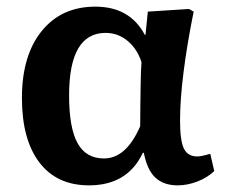

<svg xmlns="http://www.w3.org/2000/svg" viewBox="-20 -544 685 578"><path d="M248 14Q151 14 98.5 -55Q46 -124 46 -249Q46 -377 105.5 -450.5Q165 -524 267 -524Q371 -524 416 -439H418L425 -509L549 -517L563 -509Q543 -410 532.5 -326.5Q522 -243 522 -181Q522 -121 533.5 -97Q545 -73 574 -73Q586 -73 613 -81L625 -29Q604 -9 574 2.5Q544 14 515 14Q473 14 448 -9Q423 -32 413 -84H410Q364 14 248 14ZM293 -67Q360 -67 402 -164Q402 -190 402.5 -225.5Q403 -261 403.5 -295.5Q404 -330 406 -357Q393 -397 364 -421Q335 -445 298 -445Q188 -445 188 -257Q188 -159 213.5 -113Q239 -67 293 -67Z"/></svg>

Font: Literata 12pt SemiBold
Style: Regular
Weight: 600
Designer: Latin by Veronika Burian and Jose Scaglione. Greek by Irene Vlachou. Cyrillic by Vera Evstafieva.
Foundry: TypeTogether
Version: Version 3.002